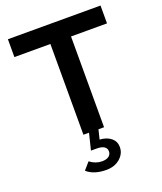

<svg xmlns="http://www.w3.org/2000/svg" viewBox="-168 -807 982 1163"><g transform="rotate(-20 322.5 -226.0)"><path d="M315 248Q275 248 243.5 238Q212 228 190 208L230 162Q266 190 308 190Q336 190 351.5 178.5Q367 167 367 147Q367 127 350.5 116.5Q334 106 305 106H266L292 0H256V-585H24V-700H621V-585H389V0H353L338 61Q384 64 411 86.5Q438 109 438 145Q438 188 403 218Q368 248 315 248Z"/></g></svg>

Font: Red Hat Text SemiBold
Style: Regular
Weight: 600
Designer: Pentagram, MCKL
Foundry: MCKL
Version: Version 1.030